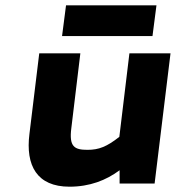

<svg xmlns="http://www.w3.org/2000/svg" viewBox="-20 -692 676 724"><path d="M242 12C318 12 380 -12 431 -50V0H563L623 -491H468L430 -176C383 -139 353 -127 310 -127C260 -127 240 -139 249 -209L283 -491H128L91 -187C76 -68 119 12 242 12ZM555 -556 570 -672H229L214 -556Z"/></svg>

Font: Falling Sky
Style: ExBdObl
Weight: 400
Designer: Paul D. Hunt
Foundry: Adobe Systems Incorporated
Version: Version 1.02